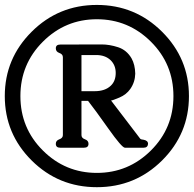

<svg xmlns="http://www.w3.org/2000/svg" viewBox="-22 -739 794 786"><path d="M432.6 -327.6 552.2 -170.9Q556.2 -167.5 565.4 -167Q584 -163.6 584 -150.4V-149.4Q582.5 -134.3 565.9 -134.3H489.3Q477.1 -134.3 421.6 -212.6Q366.2 -291 338.4 -326.2H311.5V-186Q311.5 -173.8 325.9 -168.7Q340.3 -163.6 340.3 -150.4Q340.3 -134.3 321.8 -134.3H224.6Q206.5 -134.3 206.5 -150.4Q206.5 -163.6 220.9 -168.7Q235.4 -173.8 235.4 -186V-504.9Q235.4 -517.1 220.9 -522.2Q206.5 -527.3 206.5 -541Q206.5 -556.6 224.6 -556.6L394 -557.1Q426.3 -557.1 461.4 -545.7Q496.6 -534.2 516.6 -500Q530.8 -474.6 531.7 -437.5Q530.8 -402.3 511.2 -374.5Q495.1 -351.6 466.8 -339.6Q438.5 -327.6 432.6 -327.6ZM374.5 -718.8Q531.2 -718.8 641.4 -609.1Q751.5 -499.5 751.5 -345.7Q751.5 -191.4 641.4 -82Q531.2 27.3 374.5 27.3Q217.8 27.3 107.7 -82Q-2.4 -191.4 -2.4 -345.7Q-2.4 -499.5 107.7 -609.1Q217.8 -718.8 374.5 -718.8ZM311.5 -513.7V-365.7H365.7Q408.2 -365.7 431.6 -388.2Q451.7 -407.2 451.7 -440.4Q451.7 -472.2 430.7 -492.7Q408.7 -513.7 371.6 -513.7ZM374.5 -660.2Q245.6 -660.2 153.6 -568.4Q61.5 -476.6 61.5 -345.7Q61.5 -214.4 153.6 -122.8Q245.6 -31.2 374.5 -31.2Q503.4 -31.2 595.7 -122.8Q688 -214.4 688 -345.7Q688 -476.6 595.7 -568.4Q503.4 -660.2 374.5 -660.2Z"/></svg>

Font: Caudex
Style: Bold
Weight: 700
Version: Version 1.01